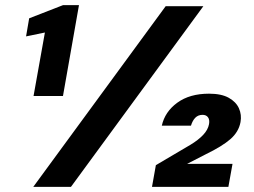

<svg xmlns="http://www.w3.org/2000/svg" viewBox="-20 -724 985 744"><path d="M110 -352 154 -598 81 -583 93 -653 224 -704H286L224 -352ZM109 0 622 -700H768L255 0ZM569 0 584 -84 718 -163Q748 -181 767 -201Q786 -221 790 -243Q793 -260 786 -269.5Q779 -279 765 -279Q748 -279 737 -268Q726 -257 720 -237H607Q619 -291 667 -326Q715 -361 790 -361Q838 -361 866.5 -345Q895 -329 906 -304Q917 -279 912 -251Q905 -213 873 -185Q841 -157 777 -126L705 -89H881L865 0Z"/></svg>

Font: DM Sans 18pt Black
Style: Italic
Weight: 900
Italic angle: -10°
Designer: Colophon Foundry, Jonny Pinhorn
Foundry: Colophon Foundry
Version: Version 4.004;gftools[0.9.30]